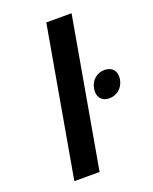

<svg xmlns="http://www.w3.org/2000/svg" viewBox="-141 -828 722 907"><g transform="rotate(-20 220.5 -375.0)"><path d="M200 0 332 -750H205L73 0ZM363 -311C401 -311 433 -337 440 -378C447 -419 424 -445 386 -445C348 -445 317 -420 310 -378C303 -338 325 -311 363 -311Z"/></g></svg>

Font: Asimov
Style: NarIt
Weight: 500
Designer: Google
Version: Version 2.000980; 2014